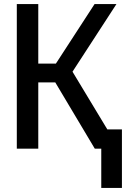

<svg xmlns="http://www.w3.org/2000/svg" viewBox="-20 -734 640 948"><path d="M63 0V-714H169V-420H256L447 -714H555L338 -380L510 -95H582V194H480V0H448L253 -327H169V0Z"/></svg>

Font: Noto Sans Mono Medium
Style: Regular
Weight: 500
Designer: Monotype Design Team
Foundry: Monotype Imaging Inc.
Version: Version 2.014